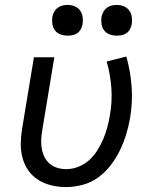

<svg xmlns="http://www.w3.org/2000/svg" viewBox="-20 -753 640 781"><path d="M248 8Q218 8 189 1Q160 -6 136 -21Q112 -36 95.5 -59.5Q79 -83 71.5 -111Q64 -139 64.5 -169.5Q65 -200 70 -230L118 -520H201L151 -218Q148 -199 147.5 -181Q147 -163 150.5 -145.5Q154 -128 162 -112.5Q170 -97 183.5 -86Q197 -75 214 -70Q231 -65 249 -65Q274 -65 298.5 -74.5Q323 -84 342.5 -101.5Q362 -119 376 -141.5Q390 -164 400 -187.5Q410 -211 416.5 -235Q423 -259 427 -284Q437 -340 433 -395Q429 -450 414 -503L494 -523Q511 -462 515.5 -399.5Q520 -337 509 -272Q503 -238 493 -205.5Q483 -173 467.5 -141Q452 -109 430 -80.5Q408 -52 379 -31Q350 -10 315.5 -1Q281 8 248 8ZM455 -608Q440 -608 426 -613Q412 -618 403.5 -629.5Q395 -641 393 -655.5Q391 -670 393 -685Q395 -695 400.5 -705Q406 -715 415 -721.5Q424 -728 434 -730.5Q444 -733 455 -733Q470 -733 483.5 -727.5Q497 -722 505.5 -710.5Q514 -699 516 -684.5Q518 -670 516 -655Q514 -645 509 -635Q504 -625 495 -618.5Q486 -612 475.5 -610Q465 -608 455 -608ZM255 -608Q240 -608 226 -613Q212 -618 203.5 -629.5Q195 -641 193 -655.5Q191 -670 193 -685Q195 -695 200.5 -705Q206 -715 215 -721.5Q224 -728 234 -730.5Q244 -733 255 -733Q270 -733 283.5 -727.5Q297 -722 305.5 -710.5Q314 -699 316 -684.5Q318 -670 316 -655Q314 -645 309 -635Q304 -625 295 -618.5Q286 -612 275.5 -610Q265 -608 255 -608Z"/></svg>

Font: Zed Sans Extended
Style: Italic
Weight: 400
Width: 7
Italic angle: -9°
Designer: Belleve Invis
Foundry: Belleve Invis
Version: Version 1.0.0; ttfautohint (v1.8.4)